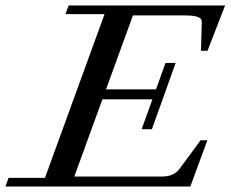

<svg xmlns="http://www.w3.org/2000/svg" viewBox="-63 -683 844 703"><path d="M-43 0 -31.7 -31.7H101.6L319.8 -631.3H176.8L188.5 -663.1H761.2L696.8 -497.1H672.9L675.8 -603Q676.3 -615.2 661.6 -620.8Q647 -626.5 614.7 -626.5H423.8L325.2 -356H508.3L543 -452.6H580.1L493.2 -210H455.6L495.1 -319.3H312L209 -36.6H530.3Q574.2 -36.6 595.2 -65.9L671.4 -169.4H696.3L633.8 0Z"/></svg>

Font: Elstob 10pt Medium
Style: Italic
Weight: 500
Italic angle: -20°
Designer: Peter S. Baker
Version: Version 1.015